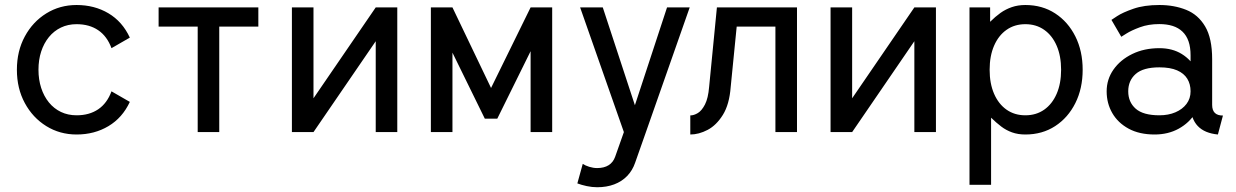

<svg xmlns="http://www.w3.org/2000/svg" viewBox="-20 -538 5035 782"><path d="M136.7 -253.9Q136.7 -294.4 147.7 -328.1Q158.7 -361.8 179.2 -387Q199.7 -412.1 228.3 -425.8Q256.8 -439.5 292 -439.5Q343.8 -439.5 379.9 -415Q416 -390.6 434.1 -341.8L508.8 -384.8Q478.5 -450.2 421.6 -483.9Q364.7 -517.6 292 -517.6Q223.6 -517.6 168.5 -483.4Q113.3 -449.2 81.1 -389.6Q48.8 -330.1 48.8 -253.9Q48.8 -177.7 81.1 -118.2Q113.3 -58.6 168.5 -24.4Q223.6 9.8 292 9.8Q364.7 9.8 421.6 -24.2Q478.5 -58.1 508.8 -123L434.1 -166Q416 -117.2 379.9 -92.8Q343.8 -68.4 292 -68.4Q256.8 -68.4 228.3 -82Q199.7 -95.7 179.2 -120.8Q158.7 -146 147.7 -179.9Q136.7 -213.9 136.7 -253.9Z M873 0V-429.7H1032.2V-507.8H626V-429.7H785.2V0Z M1510.3 -507.8H1598.1V0H1510.3V-370.1L1256.8 0H1168.9V-507.8H1256.8V-137.7Z M1980 -179.7 2141.1 -507.8 2189.9 -428.2 2005.4 -54.7H1954.6L1771.5 -428.2L1822.8 -507.8ZM2229 -507.8V0H2141.1V-507.8ZM1734.9 -507.8H1822.8V0H1734.9Z M2566.9 124.5 2610.8 0 2789.1 -507.8H2696.8L2565.9 -109.4L2435.1 -507.8H2342.8L2521 0L2485.4 100.6Q2477.5 123 2459 134.8Q2440.4 146.5 2412.1 146.5Q2396.5 146.5 2379.9 141.4Q2363.3 136.2 2353.5 129.4L2331.5 209Q2348.1 215.3 2369.9 220Q2391.6 224.6 2412.1 224.6Q2450.7 224.6 2481.7 212.9Q2512.7 201.2 2534.4 178.7Q2556.2 156.2 2566.9 124.5Z M3226.1 -507.8H2899.9L2868.2 -184.1Q2864.3 -137.7 2851.3 -112.5Q2838.4 -87.4 2822.3 -77.6Q2806.2 -67.9 2791.5 -67.9V9.8Q2826.2 9.8 2862.1 -9Q2897.9 -27.8 2924.3 -70.3Q2950.7 -112.8 2956.1 -184.1L2980.5 -429.7H3138.2V0H3226.1Z M3704.1 -507.8H3792V0H3704.1V-370.1L3450.7 0H3362.8V-507.8H3450.7V-137.7Z M4010.7 -253.9Q4010.7 -310.1 4028.8 -351.8Q4046.9 -393.6 4079.6 -416.5Q4112.3 -439.5 4156.2 -439.5Q4200.2 -439.5 4232.9 -416.5Q4265.6 -393.6 4283.7 -351.8Q4301.8 -310.1 4301.8 -253.9Q4301.8 -197.8 4283.7 -156Q4265.6 -114.3 4232.9 -91.3Q4200.2 -68.4 4156.2 -68.4Q4112.3 -68.4 4079.6 -91.3Q4046.9 -114.3 4028.8 -156Q4010.7 -197.8 4010.7 -253.9ZM3928.7 -425.8V214.8H4016.6V-58.6Q4037.6 -38.1 4057.9 -22.7Q4078.1 -7.3 4102.1 1.2Q4126 9.8 4156.2 9.8Q4225.1 9.8 4277.6 -24.4Q4330.1 -58.6 4359.9 -118.2Q4389.6 -177.7 4389.6 -253.9Q4389.6 -330.1 4359.9 -389.6Q4330.1 -449.2 4277.6 -483.4Q4225.1 -517.6 4156.2 -517.6Q4126 -517.6 4101.1 -509Q4076.2 -500.5 4054.9 -485.4Q4033.7 -470.2 4012.7 -449.2V-507.8H3928.7Q3928.7 -507.8 3928.7 -497.8Q3928.7 -487.8 3928.7 -469.2Q3928.7 -450.7 3928.7 -425.8Z M4682.6 9.8Q4737.8 9.8 4780.8 -13.9Q4823.7 -37.6 4848.4 -77.4Q4873 -117.2 4873 -166Q4873 -214.8 4852.3 -254.6Q4831.5 -294.4 4793.2 -318.1Q4754.9 -341.8 4702.1 -341.8Q4640.1 -341.8 4591.6 -318.1Q4543 -294.4 4515.1 -254.6Q4487.3 -214.8 4487.3 -166Q4487.3 -117.2 4510.3 -77.4Q4533.2 -37.6 4576.9 -13.9Q4620.6 9.8 4682.6 9.8ZM4829.1 -166Q4829.1 -136.7 4812.5 -114.7Q4795.9 -92.8 4767.3 -80.6Q4738.8 -68.4 4702.1 -68.4Q4636.2 -68.4 4605.7 -95.2Q4575.2 -122.1 4575.2 -166Q4575.2 -210 4605.7 -236.8Q4636.2 -263.7 4702.1 -263.7Q4746.1 -263.7 4774.2 -251.5Q4802.2 -239.3 4815.7 -217.3Q4829.1 -195.3 4829.1 -166ZM4917 -110.8V-296.9Q4917 -382.3 4888.4 -430.4Q4859.9 -478.5 4811 -498Q4762.2 -517.6 4702.1 -517.6Q4640.1 -517.6 4596.4 -502.4Q4552.7 -487.3 4529.8 -472.2Q4506.8 -457 4506.8 -457L4546.9 -388.2Q4546.9 -388.2 4567.4 -401.1Q4587.9 -414.1 4622.8 -427Q4657.7 -439.9 4701.7 -439.9Q4732.4 -439.9 4756.1 -432.4Q4779.8 -424.8 4796.1 -409.2Q4812.5 -393.6 4820.8 -369.6Q4829.1 -345.7 4829.1 -312.5V-228.5L4838.9 -219.2V-125L4829.1 -110.8Q4829.1 -82.5 4836.7 -61Q4844.2 -39.6 4858.4 -24.7Q4872.6 -9.8 4893.3 -1.2Q4914.1 7.3 4940.4 9.8L4960.9 -67.4Q4939 -67.4 4928 -78.1Q4917 -88.9 4917 -110.8Z"/></svg>

Font: Giphurs
Style: Regular
Weight: 400
Version: Version 2.010